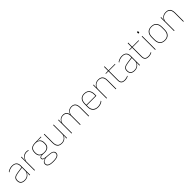

<svg xmlns="http://www.w3.org/2000/svg" viewBox="557 -2689 4907 4907"><g transform="rotate(-45 3011.0 -235.0)"><path d="M396 0H377L379 -128L377.5 -131.5V-292V-334.5Q377.5 -404.5 342.2 -441.2Q307 -478 233.5 -478Q179 -478 136 -460.2Q93 -442.5 63.5 -420L66 -441Q81.5 -453 105.2 -465.5Q129 -478 161.2 -486.5Q193.5 -495 233.5 -495Q275 -495 305.5 -484.2Q336 -473.5 356.2 -453Q376.5 -432.5 386.2 -402.8Q396 -373 396 -335ZM200 9.5Q127.5 9.5 88.2 -24.2Q49 -58 49 -123V-134.5Q49 -192.5 85 -224.2Q121 -256 205.5 -268.5L386.5 -295.5L387 -278.5L209 -252.5Q134 -241.5 100.8 -214.5Q67.5 -187.5 67.5 -135.5V-124Q67.5 -66.5 102.2 -36.8Q137 -7 202.5 -7Q254.5 -7 291.8 -27.2Q329 -47.5 351.5 -82.2Q374 -117 380.5 -160.5L390 -142H384Q380 -102.5 358 -67.8Q336 -33 296.5 -11.8Q257 9.5 200 9.5Z M565.5 -308.5 556 -320.5 561.5 -325Q578 -402 626 -447.2Q674 -492.5 744 -492.5Q765 -492.5 781.2 -489Q797.5 -485.5 808.5 -480.5L810 -462.5Q797 -468 780 -471.5Q763 -475 742.5 -475Q681 -475 633.8 -433.2Q586.5 -391.5 565.5 -308.5ZM568.5 0H550V-485.5H568.5L566 -335L568.5 -332.5Z M1056.5 -138Q968.5 -138 921.2 -179.5Q874 -221 874 -302V-329Q874 -376.5 892 -413Q910 -449.5 949.2 -471Q988.5 -492.5 1052 -493.5L1281.5 -498V-480.5L1094.5 -482.5L1094 -485Q1148.5 -479.5 1179.8 -458.2Q1211 -437 1224.2 -404Q1237.5 -371 1237.5 -330V-300.5Q1237.5 -219.5 1191.5 -178.8Q1145.5 -138 1056.5 -138ZM1054 168H1062.5Q1116.5 168 1158 159.2Q1199.5 150.5 1223.2 130.2Q1247 110 1247 75.5V73.5Q1247 35.5 1219.2 13.2Q1191.5 -9 1126.5 -14L999 -24L1015.5 -24.5Q973.5 -19.5 941.2 -8.5Q909 2.5 890.8 22.5Q872.5 42.5 872.5 74V75.5Q872.5 111 895.8 131.2Q919 151.5 960 159.8Q1001 168 1054 168ZM1062.5 185H1054Q995 185 950 175Q905 165 879.5 141.2Q854 117.5 854 76.5V74.5Q854 39 873.5 17Q893 -5 925 -16.2Q957 -27.5 994.5 -30.5L993.5 -27.5Q935.5 -32 909.8 -48.5Q884 -65 884 -93.5V-94Q884 -112 893 -124.8Q902 -137.5 922.2 -144.5Q942.5 -151.5 975 -151.5V-158L1030.5 -141H992Q941 -140.5 921.2 -129Q901.5 -117.5 901.5 -95V-94.5Q901.5 -71 926.5 -58Q951.5 -45 1013.5 -39.5L1129 -29.5Q1202 -23 1233.8 3.2Q1265.5 29.5 1265.5 72.5V74.5Q1265.5 115 1239.8 139.2Q1214 163.5 1168.2 174.2Q1122.5 185 1062.5 185ZM1056.5 -154.5Q1110 -154.5 1146 -171Q1182 -187.5 1200.5 -220.2Q1219 -253 1219 -300.5V-330Q1219 -376.5 1201 -409.5Q1183 -442.5 1147.8 -459.8Q1112.5 -477 1060.5 -477H1055.5Q997.5 -477 961.5 -458Q925.5 -439 909 -405.5Q892.5 -372 892.5 -329V-302Q892.5 -253.5 910.8 -220.8Q929 -188 965.5 -171.2Q1002 -154.5 1056.5 -154.5Z M1375.5 -485.5H1394V-175.5Q1394 -123 1408.2 -85.2Q1422.5 -47.5 1454.5 -27.2Q1486.5 -7 1540 -7Q1590 -7 1626.5 -26.8Q1663 -46.5 1685.2 -81.2Q1707.5 -116 1714 -160.5L1723 -141.5H1717.5Q1713 -101 1691.2 -66.5Q1669.5 -32 1631.2 -11.2Q1593 9.5 1539 9.5Q1479 9.5 1443 -12.8Q1407 -35 1391.2 -76.2Q1375.5 -117.5 1375.5 -174.5ZM1710.5 -485.5H1729V0H1710.5L1712.5 -127H1710.5Z M2525.5 0H2507V-310Q2507 -363 2494 -400.5Q2481 -438 2451.8 -458.2Q2422.5 -478.5 2373.5 -478.5Q2329 -478.5 2295.2 -459.2Q2261.5 -440 2240.8 -406.8Q2220 -373.5 2214 -331.5L2203.5 -351.5H2208.5Q2213 -389 2234 -421.8Q2255 -454.5 2290.5 -474.8Q2326 -495 2374.5 -495Q2430 -495 2463 -472.8Q2496 -450.5 2510.8 -409.2Q2525.5 -368 2525.5 -311ZM1909.5 0H1891V-485.5H1909.5L1907.5 -357.5H1909.5ZM2217.5 0H2199V-309.5Q2199 -362.5 2186 -400.2Q2173 -438 2144 -458.2Q2115 -478.5 2066.5 -478.5Q2020.5 -478.5 1986.8 -458.8Q1953 -439 1932.8 -404.2Q1912.5 -369.5 1906 -325L1895.5 -344H1902.5Q1907 -385 1927 -419.2Q1947 -453.5 1982.5 -474.2Q2018 -495 2067.5 -495Q2134 -495 2169.8 -460.8Q2205.5 -426.5 2215 -358Q2216.5 -346.5 2217 -336Q2217.5 -325.5 2217.5 -314Z M2850.5 9.5Q2759 9.5 2708.5 -40.2Q2658 -90 2658 -180.5V-292.5Q2658 -392.5 2704.8 -444.8Q2751.5 -497 2840.5 -497Q2899 -497 2939.8 -473.5Q2980.5 -450 3001.5 -405.2Q3022.5 -360.5 3022.5 -296.5V-279.5Q3022.5 -268.5 3022.2 -257.5Q3022 -246.5 3021 -233H3004Q3004 -250.5 3004 -266.5Q3004 -282.5 3004 -296Q3004 -355.5 2985.2 -396.5Q2966.5 -437.5 2930 -459Q2893.5 -480.5 2840.5 -480.5Q2760.5 -480.5 2718.5 -432.5Q2676.5 -384.5 2676.5 -292.5V-243.5V-239.5V-181Q2676.5 -140 2688.2 -108Q2700 -76 2722.5 -53.8Q2745 -31.5 2777.5 -19.8Q2810 -8 2851 -8Q2898.5 -8 2938.5 -22.8Q2978.5 -37.5 3013.5 -65L3011 -43Q2981.5 -19 2940.5 -4.8Q2899.5 9.5 2850.5 9.5ZM3014.5 -233H2666.5V-249.5H3014.5Z M3508.5 0H3490V-310Q3490 -363 3475.8 -400.5Q3461.5 -438 3429.5 -458.2Q3397.5 -478.5 3344 -478.5Q3294.5 -478.5 3257.8 -458.8Q3221 -439 3199 -404.2Q3177 -369.5 3170 -325L3161 -344H3166.5Q3171 -385 3192.8 -419.2Q3214.5 -453.5 3253 -474.2Q3291.5 -495 3345 -495Q3405.5 -495 3441.2 -472.8Q3477 -450.5 3492.8 -409.2Q3508.5 -368 3508.5 -311ZM3173.5 0H3155V-485.5H3173.5L3171.5 -358.5H3173.5Z M3821 9Q3772.5 9 3742 -5.2Q3711.5 -19.5 3697 -49Q3682.5 -78.5 3682.5 -123V-462.5H3701V-124.5Q3701 -65.5 3728.5 -37Q3756 -8.5 3821.5 -8.5Q3852.5 -8.5 3882.8 -16.2Q3913 -24 3941 -40L3938.5 -20Q3915.5 -7 3884.2 1Q3853 9 3821 9ZM3932 -457H3591V-473H3934.5ZM3700.5 -468H3682.5V-614L3702 -621.5Z M4365 0H4346L4348 -128L4346.5 -131.5V-292V-334.5Q4346.5 -404.5 4311.2 -441.2Q4276 -478 4202.5 -478Q4148 -478 4105 -460.2Q4062 -442.5 4032.5 -420L4035 -441Q4050.5 -453 4074.2 -465.5Q4098 -478 4130.2 -486.5Q4162.5 -495 4202.5 -495Q4244 -495 4274.5 -484.2Q4305 -473.5 4325.2 -453Q4345.5 -432.5 4355.2 -402.8Q4365 -373 4365 -335ZM4169 9.5Q4096.5 9.5 4057.2 -24.2Q4018 -58 4018 -123V-134.5Q4018 -192.5 4054 -224.2Q4090 -256 4174.5 -268.5L4355.5 -295.5L4356 -278.5L4178 -252.5Q4103 -241.5 4069.8 -214.5Q4036.5 -187.5 4036.5 -135.5V-124Q4036.5 -66.5 4071.2 -36.8Q4106 -7 4171.5 -7Q4223.5 -7 4260.8 -27.2Q4298 -47.5 4320.5 -82.2Q4343 -117 4349.5 -160.5L4359 -142H4353Q4349 -102.5 4327 -67.8Q4305 -33 4265.5 -11.8Q4226 9.5 4169 9.5Z M4675.5 9Q4627 9 4596.5 -5.2Q4566 -19.5 4551.5 -49Q4537 -78.5 4537 -123V-462.5H4555.5V-124.5Q4555.5 -65.5 4583 -37Q4610.5 -8.5 4676 -8.5Q4707 -8.5 4737.2 -16.2Q4767.5 -24 4795.5 -40L4793 -20Q4770 -7 4738.8 1Q4707.5 9 4675.5 9ZM4786.5 -457H4445.5V-473H4789ZM4555 -468H4537V-614L4556.5 -621.5Z M4931.5 0H4913V-485.5H4931.5ZM4922.5 -594.5Q4912 -594.5 4906.5 -601.2Q4901 -608 4901 -622V-626.5Q4901 -640 4906.5 -646.8Q4912 -653.5 4922.5 -653.5Q4933 -653.5 4938.2 -646.8Q4943.5 -640 4943.5 -626.5V-622Q4943.5 -608 4938.2 -601.2Q4933 -594.5 4922.5 -594.5Z M5264 11.5Q5170.5 11.5 5122 -42.5Q5073.5 -96.5 5073.5 -197.5V-289Q5073.5 -390 5122.2 -443.5Q5171 -497 5264 -497Q5357 -497 5405.8 -443.5Q5454.5 -390 5454.5 -289V-197.5Q5454.5 -96.5 5405.8 -42.5Q5357 11.5 5264 11.5ZM5264 -5Q5347.5 -5 5391.8 -54.5Q5436 -104 5436 -197.5V-289Q5436 -382 5392 -431.2Q5348 -480.5 5264 -480.5Q5180 -480.5 5136 -431.2Q5092 -382 5092 -289V-197.5Q5092 -104 5136 -54.5Q5180 -5 5264 -5Z M5948 0H5929.5V-310Q5929.5 -363 5915.2 -400.5Q5901 -438 5869 -458.2Q5837 -478.5 5783.5 -478.5Q5734 -478.5 5697.2 -458.8Q5660.5 -439 5638.5 -404.2Q5616.5 -369.5 5609.5 -325L5600.5 -344H5606Q5610.5 -385 5632.2 -419.2Q5654 -453.5 5692.5 -474.2Q5731 -495 5784.5 -495Q5845 -495 5880.8 -472.8Q5916.5 -450.5 5932.2 -409.2Q5948 -368 5948 -311ZM5613 0H5594.5V-485.5H5613L5611 -358.5H5613Z"/></g></svg>

Font: Anek Devanagari Medium Thin
Style: Regular
Weight: 250
Version: Version 1.003